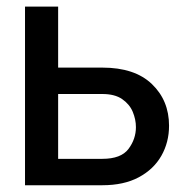

<svg xmlns="http://www.w3.org/2000/svg" viewBox="-20 -548 574 568"><path d="M480.1 -176.1Q480.1 -127.1 457.4 -87.2Q434.7 -47.2 390.6 -23.6Q346.6 0 282.7 0H54V-528.4H152V-348H282.7Q378.6 -348 429.3 -299.4Q480.1 -250.7 480.1 -176.1ZM152 -78.1H282.7Q338.1 -78.1 360.1 -107.4Q382.1 -136.7 382.1 -171.9Q382.1 -194.6 372.7 -217.2Q363.3 -239.7 341.4 -254.8Q319.6 -269.9 282.7 -269.9H152Z"/></svg>

Font: Inter UI
Style: Regular
Weight: 400
Designer: Rasmus Andersson
Foundry: rsms
Version: Version 2.2